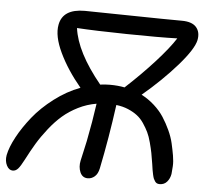

<svg xmlns="http://www.w3.org/2000/svg" viewBox="-58 -760 888 823"><g transform="rotate(5 385.5 -348.0)"><path d="M349.1 8.8Q325.7 8.8 315.9 -13.9Q306.2 -36.6 312 -64Q314 -74.7 321.3 -105.5Q328.6 -136.2 331.1 -149.9Q348.1 -235.4 358.9 -313Q317.9 -306.2 280.8 -287.6Q243.7 -269 215.1 -244.4Q186.5 -219.7 159.4 -185.3Q132.3 -150.9 113 -118.9Q93.8 -86.9 73.2 -46.9Q58.6 -18.6 48.6 -7.3Q38.6 3.9 25.9 3.9Q9.3 3.9 -0.5 -15.4Q-10.3 -34.7 -5.9 -60.1Q1 -94.7 24.7 -138.7Q48.3 -182.6 84.5 -227.8Q120.6 -272.9 173.6 -313.2Q226.6 -353.5 284.2 -375Q224.6 -446.3 191.2 -516.8Q157.7 -587.4 167 -636.2Q179.7 -705.1 273.9 -705.1Q299.8 -705.1 465.3 -702.1Q630.9 -699.2 691.9 -699.2Q735.8 -699.2 754.4 -678Q772.9 -656.7 766.1 -622.1Q757.8 -583 694.6 -510.7Q631.3 -438.5 547.9 -368.2Q578.1 -352.5 603.5 -329.6Q628.9 -306.6 645.3 -281.2Q661.6 -255.9 674.8 -227.3Q688 -198.7 694.1 -172.1Q700.2 -145.5 704.6 -119.9Q709 -94.2 707.8 -74.7Q706.5 -55.2 705.1 -41Q701.7 -21 689.7 -7.1Q677.7 6.8 658.2 6.8Q651.4 6.8 646.5 4.6Q641.6 2.4 637.7 -3.4Q633.8 -9.3 631.6 -14.4Q629.4 -19.5 626.7 -31.5Q624 -43.5 622.8 -51.3Q621.6 -59.1 619.1 -76.2Q614.7 -104.5 611.1 -123.3Q607.4 -142.1 600.6 -167.7Q593.8 -193.4 585.4 -210.7Q577.1 -228 564 -247.6Q550.8 -267.1 534.4 -279.5Q518.1 -292 495.1 -301.8Q472.2 -311.5 443.8 -314.9Q424.3 -170.9 397 -38.1Q392.1 -14.2 378.7 -2.7Q365.2 8.8 349.1 8.8ZM409.2 -398.9Q443.4 -398.9 472.2 -393.1Q540.5 -456.1 596.4 -517.8Q652.3 -579.6 679.2 -622.1Q602.5 -619.6 462.9 -621.8Q323.2 -624 247.1 -628.9Q260.3 -526.4 367.2 -396Q388.2 -398.9 409.2 -398.9Z"/></g></svg>

Font: Shantell Sans Normal
Style: Italic
Weight: 400
Italic angle: -11.31°
Designer: Stephen Nixon, Anya Danilova, Shantell Martin
Foundry: Arrow Type
Version: Version 1.006;[559af2be0]